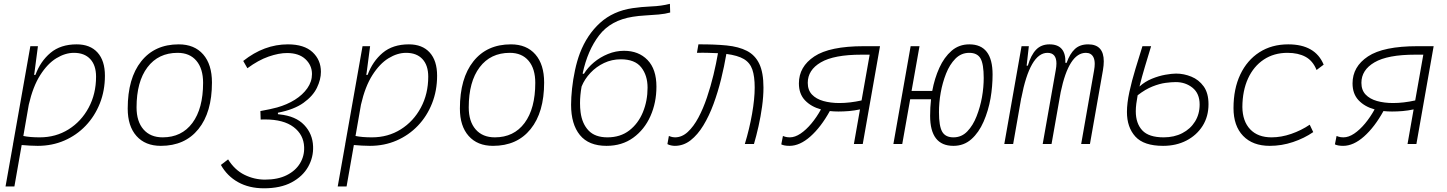

<svg xmlns="http://www.w3.org/2000/svg" viewBox="-20 -762 7657 1016"><path d="M56.2 224.6H9.3L49.3 -0.5Q48.8 -0.5 48.3 -0.5L49.3 -1.5L140.6 -517.6H180.7L162.1 -375.5L160.2 -365.7H167.5Q193.8 -437.5 247.3 -482.4Q300.8 -527.3 385.7 -527.3Q457 -527.3 496.1 -484.1Q535.2 -440.9 535.2 -361.3Q535.2 -282.2 508.3 -214.6Q481.4 -147 433.3 -96.7Q385.3 -46.4 320.6 -18.3Q255.9 9.8 179.7 9.8Q158.2 9.8 137.2 8.5Q116.2 7.3 94.7 5.4ZM103.5 -42.5Q137.7 -35.2 190.4 -35.2Q275.4 -35.2 342.8 -77.4Q410.2 -119.6 449.2 -192.4Q488.3 -265.1 488.3 -356.4Q488.3 -416.5 457.5 -449.5Q426.8 -482.4 371.1 -482.4Q325.2 -482.4 278.3 -453.9Q231.4 -425.3 192.9 -364.7Q154.3 -304.2 132.3 -208Z M831.1 9.8Q748.5 9.8 702.1 -42.5Q655.8 -94.7 655.8 -187.5Q655.8 -347.7 727.3 -437.5Q798.8 -527.3 925.8 -527.3Q1008.8 -527.3 1055.2 -474.1Q1101.6 -420.9 1101.6 -325.2Q1101.6 -167.5 1030 -78.9Q958.5 9.8 831.1 9.8ZM840.8 -35.2Q941.4 -35.2 998 -111.3Q1054.7 -187.5 1054.7 -323.7Q1054.7 -398.4 1019.3 -440.4Q983.9 -482.4 919.9 -482.4Q817.9 -482.4 760.3 -406Q702.6 -329.6 702.6 -193.8Q702.6 -119.1 739.3 -77.1Q775.9 -35.2 840.8 -35.2Z M1376.5 234.4Q1298.3 234.4 1240.2 202.1Q1182.1 169.9 1148.9 110.8L1187 81.5Q1222.2 137.7 1273.9 163.1Q1325.7 188.5 1382.3 188.5Q1450.2 188.5 1497.1 165Q1543.9 141.6 1567.6 102.3Q1591.3 63 1589.4 16.1Q1586.9 -49.3 1533.7 -89.6Q1480.5 -129.9 1382.8 -129.9Q1380.9 -129.9 1376 -129.9Q1370.6 -129.9 1359.4 -129.4L1357.9 -174.3Q1385.3 -179.2 1407.7 -184.1Q1430.2 -189 1446.3 -193.4Q1498.5 -208 1540.3 -234.1Q1582 -260.3 1606.4 -295.2Q1630.9 -330.1 1630.9 -370.1Q1630.9 -416.5 1596.2 -449Q1561.5 -481.4 1499 -481.4Q1455.6 -481.4 1401.4 -462.6Q1347.2 -443.8 1289.1 -400.9L1267.1 -439.5Q1377.4 -527.3 1503.4 -527.3Q1589.4 -527.3 1633.8 -486.1Q1678.2 -444.8 1678.2 -381.8Q1678.2 -341.3 1657 -297.4Q1635.7 -253.4 1585.9 -217.8Q1536.1 -182.1 1450.7 -165.5V-157.7L1459 -156.7Q1544.9 -147.9 1589.6 -100.8Q1634.3 -53.7 1636.7 12.2Q1639.2 69.8 1610.6 120.6Q1582 171.4 1523.4 202.9Q1464.8 234.4 1376.5 234.4Z M1814 224.6H1767.1L1807.1 -0.5Q1806.6 -0.5 1806.2 -0.5L1807.1 -1.5L1898.4 -517.6H1938.5L1919.9 -375.5L1918 -365.7H1925.3Q1951.7 -437.5 2005.1 -482.4Q2058.6 -527.3 2143.6 -527.3Q2214.8 -527.3 2253.9 -484.1Q2293 -440.9 2293 -361.3Q2293 -282.2 2266.1 -214.6Q2239.3 -147 2191.2 -96.7Q2143.1 -46.4 2078.4 -18.3Q2013.7 9.8 1937.5 9.8Q1916 9.8 1895 8.5Q1874 7.3 1852.5 5.4ZM1861.3 -42.5Q1895.5 -35.2 1948.2 -35.2Q2033.2 -35.2 2100.6 -77.4Q2168 -119.6 2207 -192.4Q2246.1 -265.1 2246.1 -356.4Q2246.1 -416.5 2215.3 -449.5Q2184.6 -482.4 2128.9 -482.4Q2083 -482.4 2036.1 -453.9Q1989.3 -425.3 1950.7 -364.7Q1912.1 -304.2 1890.1 -208Z M2588.9 9.8Q2506.3 9.8 2460 -42.5Q2413.6 -94.7 2413.6 -187.5Q2413.6 -347.7 2485.1 -437.5Q2556.6 -527.3 2683.6 -527.3Q2766.6 -527.3 2813 -474.1Q2859.4 -420.9 2859.4 -325.2Q2859.4 -167.5 2787.8 -78.9Q2716.3 9.8 2588.9 9.8ZM2598.6 -35.2Q2699.2 -35.2 2755.9 -111.3Q2812.5 -187.5 2812.5 -323.7Q2812.5 -398.4 2777.1 -440.4Q2741.7 -482.4 2677.7 -482.4Q2575.7 -482.4 2518.1 -406Q2460.4 -329.6 2460.4 -193.8Q2460.4 -119.1 2497.1 -77.1Q2533.7 -35.2 2598.6 -35.2Z M3189.5 9.8Q3095.2 9.8 3048.6 -47.4Q3002 -104.5 3002 -207.5Q3002 -245.6 3007.1 -293.5Q3012.2 -341.3 3022.7 -390.4Q3033.2 -439.5 3048.8 -481Q3086.4 -578.6 3155.5 -641.1Q3224.6 -703.6 3327.1 -718.8Q3372.6 -725.6 3426.3 -728Q3479.5 -730 3524.9 -741.7L3526.4 -695.8Q3500.5 -688.5 3465.6 -685.3Q3430.7 -682.1 3394.5 -680.2Q3358.4 -678.2 3328.6 -673.3Q3212.4 -655.3 3150.9 -575.7Q3089.4 -496.1 3063 -372.6L3069.8 -371.1Q3089.8 -404.3 3122.8 -431.9Q3155.8 -459.5 3197 -476.3Q3238.3 -493.2 3282.2 -493.2Q3359.4 -493.2 3406.5 -444.6Q3453.6 -396 3453.6 -303.7Q3453.6 -218.8 3421.9 -147.5Q3390.1 -76.2 3330.8 -33.2Q3271.5 9.8 3189.5 9.8ZM3194.3 -35.2Q3262.7 -35.2 3310.1 -71.8Q3357.4 -108.4 3382.1 -168.5Q3406.7 -228.5 3406.7 -297.9Q3406.7 -363.3 3373 -405.8Q3339.4 -448.2 3265.1 -448.2Q3217.8 -448.2 3176.5 -428.7Q3135.3 -409.2 3104.5 -376.5Q3073.7 -343.8 3057.6 -304.2Q3049.3 -257.8 3049.3 -216.3Q3049.3 -191.4 3052.2 -168.5Q3060.1 -107.4 3094.5 -71.3Q3128.9 -35.2 3194.3 -35.2Z M3921.4 0Q3945.8 -80.1 3959.7 -159.7Q3973.6 -239.3 3973.6 -298.8Q3973.6 -357.4 3961.2 -393.8Q3948.7 -430.2 3916.3 -449.5Q3883.8 -468.8 3823.7 -476.6Q3812.5 -411.1 3795.7 -342.8Q3778.8 -274.4 3755.6 -211.4Q3732.4 -148.4 3702.1 -98.6Q3671.9 -48.8 3634.3 -19.5Q3596.7 9.8 3550.8 9.8Q3543 9.8 3531.5 7.6Q3520 5.4 3511.7 0.5L3519.5 -42.5Q3532.2 -37.6 3539.6 -36.4Q3546.9 -35.2 3551.8 -35.2Q3588.4 -35.2 3619.4 -63.7Q3650.4 -92.3 3675.8 -139.9Q3701.2 -187.5 3720.9 -246.1Q3740.7 -304.7 3755.4 -365.5Q3770 -426.3 3779.3 -480.5Q3755.4 -481.9 3727.5 -482.4Q3713.9 -482.9 3698.7 -482.9Q3684.1 -482.9 3668 -482.4L3675.8 -527.3Q3760.7 -527.8 3825 -521.5Q3889.2 -515.1 3932.6 -492.7Q3976.1 -470.2 3998 -424.1Q4020 -377.9 4020 -298.8Q4020 -251.5 4012.7 -198.5Q4005.4 -145.5 3993.9 -94.2Q3982.4 -43 3969.7 0Z M4416.5 -171.9Q4392.6 -171.9 4371.1 -174.3Q4324.2 -89.4 4268.3 -39.8Q4212.4 9.8 4157.7 9.8Q4142.6 9.8 4131.6 7.6Q4120.6 5.4 4114.3 2L4123 -42.5Q4124 -42 4134 -38.6Q4144 -35.2 4159.7 -35.2Q4186.5 -35.2 4216.1 -54.9Q4245.6 -74.7 4273.7 -108.4Q4301.8 -142.1 4324.2 -183.1Q4272 -197.3 4239.7 -231.2Q4207.5 -265.1 4207.5 -320.8Q4207.5 -409.2 4289.1 -463.4Q4370.6 -517.6 4551.3 -517.6H4636.7L4545.4 0H4498.5L4530.8 -183.1Q4501.5 -176.8 4472.7 -174.3Q4443.8 -171.9 4416.5 -171.9ZM4539.1 -230.5 4582 -472.7H4538.6Q4393.1 -472.7 4323.7 -432.1Q4254.4 -391.6 4254.4 -323.7Q4254.4 -285.2 4276.6 -261.7Q4298.8 -238.3 4336.9 -227.5Q4375 -216.8 4421.9 -216.8Q4477.1 -216.8 4539.1 -230.5Z M5024.9 9.8Q4901.9 9.8 4901.9 -149.4Q4901.9 -193.8 4906.7 -236.8H4796.4L4754.4 0H4707.5L4798.8 -517.6H4845.7L4803.7 -280.8H4913.1Q4925.3 -347.2 4950.7 -403.1Q4976.1 -459 5015.4 -493.2Q5054.7 -527.3 5109.4 -527.3Q5232.4 -527.3 5232.4 -367.7Q5232.4 -336.9 5229.7 -305.2Q5227.1 -273.4 5221.7 -242.2Q5210 -175.8 5184.8 -118.2Q5159.7 -60.5 5120.1 -25.4Q5080.6 9.8 5024.9 9.8ZM5025.4 -35.2Q5068.4 -35.2 5098.6 -66.7Q5128.9 -98.1 5147.9 -147Q5167 -195.8 5176.3 -247.6Q5181.2 -274.9 5183.3 -300.8Q5185.5 -326.7 5185.5 -349.1Q5185.5 -423.3 5168.5 -452.9Q5151.4 -482.4 5108.9 -482.4Q5066.4 -482.4 5035.9 -451.7Q5005.4 -420.9 4986.3 -372.6Q4967.3 -324.2 4958 -272Q4953.1 -245.1 4950.9 -218.5Q4948.7 -191.9 4948.7 -168.5Q4948.7 -94.7 4965.8 -64.9Q4982.9 -35.2 5025.4 -35.2Z M5424.3 -517.6 5412.6 -414.6H5418.9Q5435.1 -470.2 5462.4 -498.8Q5489.7 -527.3 5533.7 -527.3Q5621.1 -527.3 5617.7 -429.2H5624Q5641.1 -477.5 5667.7 -502.4Q5694.3 -527.3 5738.3 -527.3Q5820.8 -527.3 5820.8 -437.5Q5820.8 -416.5 5816.4 -390.6L5747.6 0H5701.2L5769.5 -389.6Q5772.9 -408.7 5772.9 -423.8Q5772.9 -445.3 5766.1 -459Q5754.4 -482.4 5726.1 -482.4Q5636.2 -482.4 5592.8 -274.4L5544.4 0H5497.6L5566.4 -389.6Q5570.3 -410.2 5570.3 -425.8Q5570.3 -482.4 5522.9 -482.4Q5430.2 -482.4 5384.3 -242.7V-244.6L5341.3 0H5294.4L5385.7 -517.6Z M6134.8 9.8Q6032.7 9.8 5988 -39.3Q5943.4 -88.4 5943.4 -169.4Q5943.4 -216.3 5956.3 -275.4Q5969.2 -334.5 5988.3 -397.2Q6007.3 -460 6025.4 -517.6H6071.3Q6055.2 -464.4 6038.6 -409.4Q6022 -354.5 6009.8 -304.2Q6039.1 -330.6 6075.7 -345.5Q6112.3 -360.4 6146.7 -366.5Q6181.2 -372.6 6203.6 -372.6Q6244.6 -372.6 6284.2 -356.4Q6323.7 -340.3 6349.4 -304.9Q6375 -269.5 6375 -210.4Q6375 -145.5 6343.8 -95.9Q6312.5 -46.4 6258.3 -18.3Q6204.1 9.8 6134.8 9.8ZM6000 -257.8Q5995.6 -234.4 5992.9 -212.9Q5990.2 -191.4 5990.2 -173.3Q5990.2 -108.9 6024.7 -72Q6059.1 -35.2 6137.7 -35.2Q6193.4 -35.2 6236.3 -57.4Q6279.3 -79.6 6303.7 -118.9Q6328.1 -158.2 6328.1 -209Q6328.1 -267.1 6290.8 -297.4Q6253.4 -327.6 6201.7 -327.6Q6179.2 -327.6 6147.7 -323.5Q6116.2 -319.3 6078.6 -304.4Q6041 -289.6 6000 -257.8Z M6708.5 -35.2Q6759.8 -35.2 6812.7 -53.5Q6865.7 -71.8 6910.6 -102.1L6929.2 -63Q6881.8 -30.3 6822 -10.3Q6762.2 9.8 6699.2 9.8Q6608.9 9.8 6558.1 -43Q6507.3 -95.7 6507.3 -189.9Q6507.3 -292 6543.2 -367.7Q6579.1 -443.4 6644.3 -485.4Q6709.5 -527.3 6796.9 -527.3Q6939.9 -527.3 6984.4 -419.9L6946.8 -391.6Q6927.2 -440.4 6888.4 -461.4Q6849.6 -482.4 6793 -482.4Q6721.2 -482.4 6667.5 -446.8Q6613.8 -411.1 6584.2 -346.7Q6554.7 -282.2 6554.2 -195.8Q6555.2 -120.1 6595.7 -77.6Q6636.2 -35.2 6708.5 -35.2Z M7346.2 -171.9Q7322.3 -171.9 7300.8 -174.3Q7253.9 -89.4 7198 -39.8Q7142.1 9.8 7087.4 9.8Q7072.3 9.8 7061.3 7.6Q7050.3 5.4 7043.9 2L7052.7 -42.5Q7053.7 -42 7063.7 -38.6Q7073.7 -35.2 7089.4 -35.2Q7116.2 -35.2 7145.8 -54.9Q7175.3 -74.7 7203.4 -108.4Q7231.4 -142.1 7253.9 -183.1Q7201.7 -197.3 7169.4 -231.2Q7137.2 -265.1 7137.2 -320.8Q7137.2 -409.2 7218.8 -463.4Q7300.3 -517.6 7481 -517.6H7566.4L7475.1 0H7428.2L7460.4 -183.1Q7431.2 -176.8 7402.3 -174.3Q7373.5 -171.9 7346.2 -171.9ZM7468.8 -230.5 7511.7 -472.7H7468.3Q7322.8 -472.7 7253.4 -432.1Q7184.1 -391.6 7184.1 -323.7Q7184.1 -285.2 7206.3 -261.7Q7228.5 -238.3 7266.6 -227.5Q7304.7 -216.8 7351.6 -216.8Q7406.7 -216.8 7468.8 -230.5Z"/></svg>

Font: CaskaydiaCove NFP ExtraLight
Style: Italic
Weight: 200
Italic angle: -10°
Designer: Aaron Bell
Foundry: Saja Typeworks
Version: Version 2111.001; VTT 6.35;Nerd Fonts 3.1.1